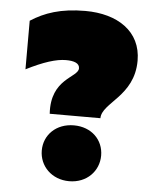

<svg xmlns="http://www.w3.org/2000/svg" viewBox="-52 -761 660 815"><g transform="rotate(5 278.0 -353.0)"><path d="M166 -268H382C382 -335 518 -372 518 -525C518 -650 416 -716 279 -716C174 -716 106 -692 47 -654V-447C120 -484 174 -501 215 -501C249 -501 273 -493 273 -471C273 -431 156 -419 166 -268ZM273 10C348 10 399 -44 399 -110C399 -177 348 -228 273 -228C198 -228 146 -177 146 -110C146 -44 198 10 273 10Z"/></g></svg>

Font: Chess Sans Black
Style: Regular
Weight: 900
Designer: Wolf Bōese
Foundry: Wolf Bōese
Version: Version 7.223;Glyphs 3.3 (3306)